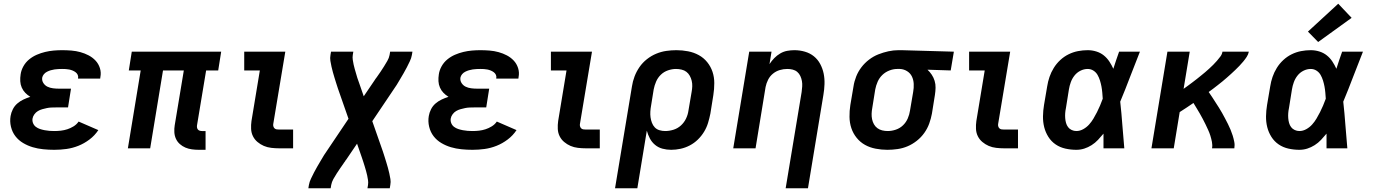

<svg xmlns="http://www.w3.org/2000/svg" viewBox="-20 -798 7390 1033"><path d="M272 8Q242 8 212.5 5Q183 2 156 -6Q129 -14 104.5 -28.5Q80 -43 63 -65Q46 -87 39 -116Q32 -145 37 -174Q40 -192 49 -210Q58 -228 73 -241Q88 -254 106 -262.5Q124 -271 143 -277Q128 -286 116 -298.5Q104 -311 97 -327Q90 -343 89 -361Q88 -379 91 -398Q94 -420 106 -441.5Q118 -463 137 -478.5Q156 -494 178 -503.5Q200 -513 223 -518.5Q246 -524 269 -526Q292 -528 314 -528Q339 -528 364 -526Q389 -524 412.5 -517.5Q436 -511 457 -500Q478 -489 494 -472Q510 -455 517.5 -431.5Q525 -408 520 -383Q520 -381 519.5 -379Q519 -377 519 -375H400Q400 -375 400 -376Q400 -377 400 -377Q402 -387 398 -395.5Q394 -404 386.5 -409.5Q379 -415 370.5 -418.5Q362 -422 352.5 -424Q343 -426 333.5 -426.5Q324 -427 314 -427Q304 -427 294 -426.5Q284 -426 273.5 -424.5Q263 -423 253 -420Q243 -417 233 -412Q223 -407 216 -398.5Q209 -390 207 -380Q205 -364 213.5 -351Q222 -338 235.5 -331.5Q249 -325 265 -323Q281 -321 297 -321H362L346 -220H280Q268 -220 256 -219.5Q244 -219 232 -216.5Q220 -214 207.5 -210.5Q195 -207 184 -200.5Q173 -194 165 -183Q157 -172 155 -160Q153 -147 158 -135Q163 -123 173 -115.5Q183 -108 195 -104Q207 -100 220 -97.5Q233 -95 246 -94Q259 -93 272 -93Q290 -93 307.5 -95Q325 -97 342 -102.5Q359 -108 375.5 -118Q392 -128 403 -144L509 -98Q490 -69 461.5 -47.5Q433 -26 401.5 -13.5Q370 -1 337.5 3.5Q305 8 272 8Z M1050 8Q1031 8 1012.5 5.5Q994 3 977.5 -4Q961 -11 947.5 -23Q934 -35 926.5 -51.5Q919 -68 918 -87Q917 -106 920 -124L969 -419H857L788 0H668L737 -419H673L689 -520H1170L1154 -419H1089L1040 -124Q1039 -118 1040 -112Q1041 -106 1044.5 -101.5Q1048 -97 1054 -95Q1060 -93 1067 -93H1086V8Z M1482 0Q1461 0 1439.5 -2.5Q1418 -5 1399.5 -13Q1381 -21 1365.5 -34Q1350 -47 1341 -65Q1332 -83 1331 -104.5Q1330 -126 1333 -147L1378 -419H1294V-520H1515L1450 -130Q1449 -124 1451 -117.5Q1453 -111 1457.5 -107Q1462 -103 1468.5 -102Q1475 -101 1482 -101H1557V0Z M1639 215 1642 197Q1645 180 1653 163.5Q1661 147 1669 131Q1677 115 1686.5 99Q1696 83 1705 67.5Q1714 52 1723.5 36.5Q1733 21 1744 6L1855 -159L1798 -322Q1793 -337 1788.5 -351.5Q1784 -366 1779.5 -380.5Q1775 -395 1771 -409.5Q1767 -424 1763.5 -439.5Q1760 -455 1757.5 -470.5Q1755 -486 1758 -502L1761 -520H1881L1878 -502Q1876 -489 1878 -476Q1880 -463 1882.5 -451Q1885 -439 1888.5 -427Q1892 -415 1895.5 -403Q1899 -391 1902.5 -379Q1906 -367 1911 -355L1937 -280L1996 -367Q1997 -369 1998.5 -371Q2000 -373 2002 -376Q2002 -376 2002 -376Q2002 -376 2002 -376Q2003 -377 2004.5 -379Q2006 -381 2007 -383H2008Q2008 -383 2008 -383Q2008 -383 2008 -384Q2018 -398 2027.5 -412Q2037 -426 2046 -440.5Q2055 -455 2064 -470.5Q2073 -486 2076 -502L2079 -520H2199L2196 -502Q2193 -485 2185 -468.5Q2177 -452 2169 -436Q2161 -420 2151.5 -404Q2142 -388 2133 -372.5Q2124 -357 2114.5 -341.5Q2105 -326 2094 -311L1983 -146L2040 17Q2045 32 2049.5 46.5Q2054 61 2058.5 75.5Q2063 90 2067 104.5Q2071 119 2074.5 134.5Q2078 150 2080.5 165.5Q2083 181 2080 197L2077 215H1957L1960 197Q1962 184 1960 171Q1958 158 1955.5 146Q1953 134 1949.5 122Q1946 110 1942.5 98Q1939 86 1935 74Q1931 62 1927 50L1901 -25L1842 62Q1840 64 1838.5 66Q1837 68 1836 71Q1836 71 1836 71Q1836 71 1836 71Q1834 72 1833 74Q1832 76 1831 78H1830Q1830 78 1830 78Q1830 78 1830 79Q1820 93 1810.5 107Q1801 121 1791.5 135.5Q1782 150 1773.5 165.5Q1765 181 1762 197L1759 215Z M2522 8Q2492 8 2462.5 5Q2433 2 2406 -6Q2379 -14 2354.5 -28.5Q2330 -43 2313 -65Q2296 -87 2289 -116Q2282 -145 2287 -174Q2290 -192 2299 -210Q2308 -228 2323 -241Q2338 -254 2356 -262.5Q2374 -271 2393 -277Q2378 -286 2366 -298.5Q2354 -311 2347 -327Q2340 -343 2339 -361Q2338 -379 2341 -398Q2344 -420 2356 -441.5Q2368 -463 2387 -478.5Q2406 -494 2428 -503.5Q2450 -513 2473 -518.5Q2496 -524 2519 -526Q2542 -528 2564 -528Q2589 -528 2614 -526Q2639 -524 2662.5 -517.5Q2686 -511 2707 -500Q2728 -489 2744 -472Q2760 -455 2767.5 -431.5Q2775 -408 2770 -383Q2770 -381 2769.5 -379Q2769 -377 2769 -375H2650Q2650 -375 2650 -376Q2650 -377 2650 -377Q2652 -387 2648 -395.5Q2644 -404 2636.5 -409.5Q2629 -415 2620.5 -418.5Q2612 -422 2602.5 -424Q2593 -426 2583.5 -426.5Q2574 -427 2564 -427Q2554 -427 2544 -426.5Q2534 -426 2523.5 -424.5Q2513 -423 2503 -420Q2493 -417 2483 -412Q2473 -407 2466 -398.5Q2459 -390 2457 -380Q2455 -364 2463.5 -351Q2472 -338 2485.5 -331.5Q2499 -325 2515 -323Q2531 -321 2547 -321H2612L2596 -220H2530Q2518 -220 2506 -219.5Q2494 -219 2482 -216.5Q2470 -214 2457.5 -210.5Q2445 -207 2434 -200.5Q2423 -194 2415 -183Q2407 -172 2405 -160Q2403 -147 2408 -135Q2413 -123 2423 -115.5Q2433 -108 2445 -104Q2457 -100 2470 -97.5Q2483 -95 2496 -94Q2509 -93 2522 -93Q2540 -93 2557.5 -95Q2575 -97 2592 -102.5Q2609 -108 2625.5 -118Q2642 -128 2653 -144L2759 -98Q2740 -69 2711.5 -47.5Q2683 -26 2651.5 -13.5Q2620 -1 2587.5 3.5Q2555 8 2522 8Z M3132 0Q3111 0 3089.5 -2.5Q3068 -5 3049.5 -13Q3031 -21 3015.5 -34Q3000 -47 2991 -65Q2982 -83 2981 -104.5Q2980 -126 2983 -147L3028 -419H2944V-520H3165L3100 -130Q3099 -124 3101 -117.5Q3103 -111 3107.5 -107Q3112 -103 3118.5 -102Q3125 -101 3132 -101H3207V0Z M3289 215 3380 -333Q3384 -360 3394 -386.5Q3404 -413 3420.5 -437Q3437 -461 3460.5 -479.5Q3484 -498 3510.5 -509Q3537 -520 3564.5 -524Q3592 -528 3619 -528Q3651 -528 3682 -522Q3713 -516 3739.5 -501.5Q3766 -487 3785 -463.5Q3804 -440 3813.5 -411.5Q3823 -383 3823 -351Q3823 -319 3818 -287L3802 -187Q3797 -162 3789.5 -137Q3782 -112 3768 -89Q3754 -66 3734.5 -47Q3715 -28 3691 -15.5Q3667 -3 3641.5 2.5Q3616 8 3591 8Q3567 8 3544.5 2Q3522 -4 3504.5 -18.5Q3487 -33 3476.5 -53Q3466 -73 3460 -95L3409 215ZM3559 -93Q3581 -93 3603.5 -100Q3626 -107 3643.5 -123Q3661 -139 3671 -160Q3681 -181 3684 -203L3701 -303Q3704 -319 3704.5 -334Q3705 -349 3701.5 -363.5Q3698 -378 3691 -390.5Q3684 -403 3673 -411.5Q3662 -420 3647 -423.5Q3632 -427 3617 -427Q3596 -427 3574 -419.5Q3552 -412 3535.5 -396Q3519 -380 3510 -359Q3501 -338 3497 -317L3483 -230Q3480 -214 3479 -198Q3478 -182 3480 -167Q3482 -152 3487.5 -137.5Q3493 -123 3503 -112.5Q3513 -102 3528 -97.5Q3543 -93 3559 -93Z M4207 215 4293 -303Q4295 -318 4296 -333Q4297 -348 4294.5 -362Q4292 -376 4286 -389Q4280 -402 4269.5 -411Q4259 -420 4245 -423.5Q4231 -427 4216 -427Q4195 -427 4175 -421Q4155 -415 4138.5 -401.5Q4122 -388 4112.5 -369Q4103 -350 4099 -330L4045 0H3925L4011 -520H4131L4120 -453Q4131 -470 4145.5 -485Q4160 -500 4178 -510.5Q4196 -521 4215.5 -524.5Q4235 -528 4254 -528Q4283 -528 4310.5 -520Q4338 -512 4359 -495Q4380 -478 4393 -453.5Q4406 -429 4411.5 -402Q4417 -375 4416 -345.5Q4415 -316 4410 -287L4327 215Z M4754 8Q4723 8 4691.5 2Q4660 -4 4634 -18.5Q4608 -33 4589 -56.5Q4570 -80 4560.5 -108.5Q4551 -137 4550.5 -169Q4550 -201 4555 -233L4572 -333Q4576 -360 4586.5 -386.5Q4597 -413 4614.5 -436Q4632 -459 4655.5 -477Q4679 -495 4705.5 -505.5Q4732 -516 4759.5 -522Q4787 -528 4814 -528Q4818 -528 4822.5 -528Q4827 -528 4831 -528L5112 -520L5095 -419L4970 -423Q4983 -411 4993 -396Q5003 -381 5008.5 -363Q5014 -345 5013.5 -325.5Q5013 -306 5010 -287L4994 -187Q4989 -160 4979.5 -133.5Q4970 -107 4953 -83Q4936 -59 4912.5 -40.5Q4889 -22 4863 -11Q4837 0 4809 4Q4781 8 4754 8ZM4756 -93Q4778 -93 4800 -100.5Q4822 -108 4838.5 -124Q4855 -140 4864 -161Q4873 -182 4876 -203L4893 -303Q4897 -325 4896 -346.5Q4895 -368 4886.5 -386Q4878 -404 4860.5 -415Q4843 -426 4822 -427H4814Q4813 -427 4811 -427Q4809 -427 4807 -427Q4786 -427 4764.5 -418.5Q4743 -410 4727 -394.5Q4711 -379 4702 -358.5Q4693 -338 4689 -317L4673 -217Q4670 -201 4669.5 -186Q4669 -171 4672 -156.5Q4675 -142 4682 -129.5Q4689 -117 4700.5 -108.5Q4712 -100 4726.5 -96.5Q4741 -93 4756 -93Z M5382 0Q5361 0 5339.5 -2.5Q5318 -5 5299.5 -13Q5281 -21 5265.5 -34Q5250 -47 5241 -65Q5232 -83 5231 -104.5Q5230 -126 5233 -147L5278 -419H5194V-520H5415L5350 -130Q5349 -124 5351 -117.5Q5353 -111 5357.5 -107Q5362 -103 5368.5 -102Q5375 -101 5382 -101H5457V0Z M5771 8Q5741 8 5712 1.5Q5683 -5 5659.5 -21Q5636 -37 5620.5 -61.5Q5605 -86 5598 -114Q5591 -142 5591.5 -172.5Q5592 -203 5597 -233L5614 -333Q5618 -359 5626.5 -384Q5635 -409 5649.5 -432.5Q5664 -456 5684.5 -475Q5705 -494 5729.5 -506Q5754 -518 5780 -523Q5806 -528 5832 -528Q5856 -528 5878.5 -521Q5901 -514 5918.5 -500Q5936 -486 5948.5 -467Q5961 -448 5970 -428Q5977 -451 5985 -474Q5993 -497 6001 -520H6113Q6086 -453 6060.5 -385.5Q6035 -318 6007 -251Q6014 -188 6018.5 -125.5Q6023 -63 6029 0H5917Q5917 -20 5917 -40Q5917 -60 5917 -79Q5903 -62 5887.5 -45.5Q5872 -29 5853 -17Q5834 -5 5813.5 1.5Q5793 8 5771 8ZM5771 -93Q5790 -93 5808 -103Q5826 -113 5839.5 -128Q5853 -143 5863 -160Q5873 -177 5882 -194.5Q5891 -212 5898.5 -230Q5906 -248 5913 -267Q5912 -283 5910.5 -300Q5909 -317 5906 -333Q5903 -349 5898 -365Q5893 -381 5885 -395Q5877 -409 5863 -418Q5849 -427 5832 -427Q5812 -427 5793 -417.5Q5774 -408 5761 -391.5Q5748 -375 5741 -355.5Q5734 -336 5731 -317L5715 -217Q5712 -203 5711 -189.5Q5710 -176 5711 -162.5Q5712 -149 5715.5 -136.5Q5719 -124 5726.5 -114Q5734 -104 5746 -98.5Q5758 -93 5771 -93Z M6175 0 6261 -520H6381L6348 -320Q6360 -328 6371.5 -337Q6383 -346 6395 -354.5Q6407 -363 6418.5 -372.5Q6430 -382 6441.5 -391Q6453 -400 6464 -409.5Q6475 -419 6486 -429Q6497 -439 6507.5 -449.5Q6518 -460 6527.5 -471Q6537 -482 6546 -494Q6555 -506 6557 -520H6699Q6696 -505 6687.5 -492Q6679 -479 6669 -467Q6659 -455 6648.5 -444Q6638 -433 6626.5 -422Q6615 -411 6603.5 -400.5Q6592 -390 6580.5 -380Q6569 -370 6557 -360Q6545 -350 6532.5 -340.5Q6520 -331 6508 -321.5Q6496 -312 6483 -303Q6493 -289 6502 -275Q6511 -261 6520 -247Q6529 -233 6538 -219Q6547 -205 6555 -190.5Q6563 -176 6571 -161Q6579 -146 6586.5 -131Q6594 -116 6600.5 -100.5Q6607 -85 6612 -69Q6617 -53 6620.5 -35.5Q6624 -18 6621 0H6501Q6504 -17 6500.5 -34.5Q6497 -52 6492 -68Q6487 -84 6480 -99Q6473 -114 6466 -129Q6459 -144 6451 -158.5Q6443 -173 6435 -187.5Q6427 -202 6418 -216Q6409 -230 6401 -244Q6382 -231 6364 -219Q6346 -207 6327 -195L6295 0Z M6971 8Q6941 8 6912 1.5Q6883 -5 6859.5 -21Q6836 -37 6820.5 -61.5Q6805 -86 6798 -114Q6791 -142 6791.5 -172.5Q6792 -203 6797 -233L6814 -333Q6818 -359 6826.5 -384Q6835 -409 6849.5 -432.5Q6864 -456 6884.5 -475Q6905 -494 6929.5 -506Q6954 -518 6980 -523Q7006 -528 7032 -528Q7056 -528 7078.5 -521Q7101 -514 7118.5 -500Q7136 -486 7148.5 -467Q7161 -448 7170 -428Q7177 -451 7185 -474Q7193 -497 7201 -520H7313Q7286 -453 7260.5 -385.5Q7235 -318 7207 -251Q7214 -188 7218.5 -125.5Q7223 -63 7229 0H7117Q7117 -20 7117 -40Q7117 -60 7117 -79Q7103 -62 7087.5 -45.5Q7072 -29 7053 -17Q7034 -5 7013.5 1.5Q6993 8 6971 8ZM6971 -93Q6990 -93 7008 -103Q7026 -113 7039.5 -128Q7053 -143 7063 -160Q7073 -177 7082 -194.5Q7091 -212 7098.5 -230Q7106 -248 7113 -267Q7112 -283 7110.5 -300Q7109 -317 7106 -333Q7103 -349 7098 -365Q7093 -381 7085 -395Q7077 -409 7063 -418Q7049 -427 7032 -427Q7012 -427 6993 -417.5Q6974 -408 6961 -391.5Q6948 -375 6941 -355.5Q6934 -336 6931 -317L6915 -217Q6912 -203 6911 -189.5Q6910 -176 6911 -162.5Q6912 -149 6915.5 -136.5Q6919 -124 6926.5 -114Q6934 -104 6946 -98.5Q6958 -93 6971 -93ZM7072 -572 7017 -628 7180 -778 7252 -702Z"/></svg>

Font: Zed Sans Extended
Style: Bold Italic
Weight: 700
Width: 7
Italic angle: -9°
Designer: Belleve Invis
Foundry: Belleve Invis
Version: Version 1.0.0; ttfautohint (v1.8.4)